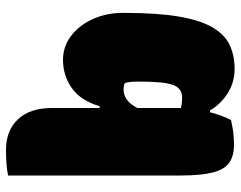

<svg xmlns="http://www.w3.org/2000/svg" viewBox="-101 -501 802 640"><g transform="rotate(90 300.0 -181.0)"><path d="M380 -550Q397 -554 417.5 -557Q438 -560 462 -560Q500 -560 522.5 -544Q545 -528 555 -489Q565 -450 565 -382V193Q546 197 524.5 198.5Q503 200 480 200Q415 200 377.5 160Q340 120 340 47V-112H334Q315 -48 273 -19Q231 10 180 10Q135 10 99.5 -17Q64 -44 43.5 -89.5Q23 -135 23 -189V-197Q23 -304 35 -375Q47 -446 70.5 -487Q94 -528 129 -545Q164 -562 210 -562Q255 -562 291.5 -538.5Q328 -515 348 -480H354Q366 -524 380 -550ZM257 -196Q265 -192 280 -192Q296 -192 311.5 -202.5Q327 -213 340 -238V-383Q323 -387 305 -387Q274 -387 263 -356.5Q252 -326 252 -246V-239Q252 -210 257 -196Z"/></g></svg>

Font: Recursive Mn Csl St XBk
Style: Regular
Weight: 1000
Monospace: yes
Version: Version 1.079;hotconv 1.0.112;makeotfexe 2.5.65598; ttfautoh